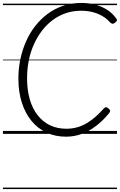

<svg xmlns="http://www.w3.org/2000/svg" viewBox="-20 -910 815 1305"><path d="M429 19Q355 19 295.5 -9Q236 -37 193.5 -89Q151 -141 128 -213.5Q105 -286 105 -376Q105 -444 118.5 -508Q132 -572 157.5 -629.5Q183 -687 220.5 -734.5Q258 -782 305.5 -817Q353 -852 410.5 -871Q468 -890 533 -890Q581 -890 624.5 -879Q668 -868 705 -845.5Q742 -823 769 -786Q777 -777 774.5 -770Q772 -763 761 -755Q752 -748 744.5 -748.5Q737 -749 727 -759Q704 -785 673 -802.5Q642 -820 606.5 -828.5Q571 -837 531 -837Q476 -837 427.5 -820.5Q379 -804 338 -773.5Q297 -743 265 -701Q233 -659 210 -607.5Q187 -556 175.5 -498.5Q164 -441 164 -378Q164 -298 182.5 -234.5Q201 -171 236.5 -126Q272 -81 321 -58Q370 -35 431 -35Q471 -35 505.5 -45Q540 -55 571 -73.5Q602 -92 630 -117Q658 -142 685 -172Q693 -181 701 -181Q709 -181 718 -172Q728 -164 728.5 -157Q729 -150 721 -140Q679 -89 631.5 -53Q584 -17 533.5 1Q483 19 429 19ZM0 365H775V375H0ZM0 -20H775V0H0ZM0 -505H775V-500H0ZM0 -885H775V-875H0Z"/></svg>

Font: Playwrite GB J Guides
Style: Italic
Weight: 400
Italic angle: -7.01216°
Designer: Veronika Burian, José Scaglione
Foundry: TypeTogether
Version: Version 1.003